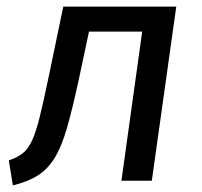

<svg xmlns="http://www.w3.org/2000/svg" viewBox="-20 -547 610 581"><path d="M171.5 -527.1H513.4L439.4 0H347.4L410.3 -451.4H249.3L218.4 -306.2Q199.4 -218.3 182.9 -160.7Q166.4 -103.2 145.4 -69.1Q124.4 -35.1 94.3 -16Q64.1 3 18.9 14L6.7 -61.7Q32.7 -70.6 48.7 -83.1Q64.7 -95.6 76.6 -121Q88.6 -146.4 100.1 -192.8Q111.6 -239.2 127.6 -316.1Z"/></svg>

Font: Fira Sans Variable
Style: Italic
Weight: 397
Italic angle: -8°
Designer: Carrois Corporate & Edenspiekermann AG
Foundry: Carrois Corporate GbR & Edenspiekermann AG
Version: Version 4.202